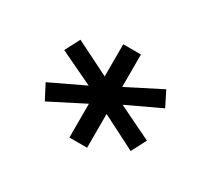

<svg xmlns="http://www.w3.org/2000/svg" viewBox="-71 -801 551 505"><g transform="rotate(30 205.0 -548.5)"><path d="M178.7 -509.8 75.2 -457 51.8 -502 154.3 -550.8 51.8 -599.6 75.2 -644.5 178.7 -592.8V-690.4H232.4V-591.8L335.9 -644.5L358.4 -599.6L256.8 -551.8L359.4 -502L335.9 -457L232.4 -509.8V-407.2H178.7Z"/></g></svg>

Font: Dinish Expanded
Style: Regular
Weight: 400
Width: 7
Designer: Charles Nix
Foundry: Playbeing
Version: Version 2.005; ttfautohint (v1.8.3)